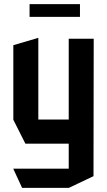

<svg xmlns="http://www.w3.org/2000/svg" viewBox="-20 -699 513 922"><path d="M310 203V-513H430L429 147L311 203ZM86 203 44 112V111H310V203ZM102 -9 44 -124V-125H310V-9ZM44 -125V-482L163 -517H164V-125ZM122 -618V-679H364V-618Z"/></svg>

Font: Foldit Medium
Style: Regular
Weight: 500
Version: Version 1.003